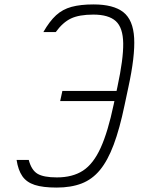

<svg xmlns="http://www.w3.org/2000/svg" viewBox="-20 -834 640 868"><path d="M236 14Q174 14 137 2Q100 -10 81 -37.5Q62 -65 55 -111H110Q122 -65 149.5 -48.5Q177 -32 237 -32Q308 -32 355 -62.5Q402 -93 435 -165.5Q468 -238 494 -362L511 -442Q538 -567 537 -638Q536 -709 503.5 -738.5Q471 -768 402 -768Q338 -768 301 -750.5Q264 -733 232 -689H176Q204 -738 233.5 -765Q263 -792 303.5 -803Q344 -814 403 -814Q493 -814 537.5 -779Q582 -744 586.5 -662Q591 -580 560 -438L543 -358Q521 -252 494 -180Q467 -108 432 -65.5Q397 -23 349 -4.5Q301 14 236 14ZM252 -377 262 -423H532L522 -377Z"/></svg>

Font: Victor Mono Thin
Style: Italic
Weight: 100
Italic angle: -12°
Monospace: yes
Designer: Rune Bjørnerås
Version: Version 1.561;gftools[0.9.30]